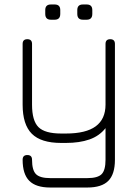

<svg xmlns="http://www.w3.org/2000/svg" viewBox="-20 -637 623 857"><path d="M204 200Q140.5 200 110.8 170.2Q81 140.5 81 76Q81 55 102 55Q123 55 123 76Q123 123 140.8 140.5Q158.5 158 204 158H370Q416 158 433.5 140.5Q451 123 451 76V-65Q423.5 -30 379.2 -14.5Q335 1 274 1H253Q163 1 122 -40Q81 -81 81 -170V-441Q81 -462 102 -462Q123 -462 123 -441V-170Q123 -98 151.8 -69.5Q180.5 -41 253 -41H274Q363.5 -41 407.2 -73.2Q451 -105.5 451 -170V-441Q451 -462 472 -462Q493 -462 493 -441V76Q493 140.5 463.5 170.2Q434 200 370 200ZM207 -549Q182 -549 182 -575V-592Q182 -617 207 -617H224Q249 -617 249 -592V-575Q249 -549 224 -549ZM350 -549Q325 -549 325 -575V-592Q325 -617 350 -617H367Q392 -617 392 -592V-575Q392 -549 367 -549Z"/></svg>

Font: Jura Light Light
Style: Regular
Weight: 300
Version: Version 5.106